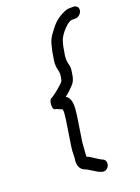

<svg xmlns="http://www.w3.org/2000/svg" viewBox="-157 -767 710 976"><g transform="rotate(-20 197.5 -279.0)"><path d="M395 -670C398 -686 386 -699 370 -699H349C341 -699 331 -697 320 -692C288 -678 262 -658 243 -632C227 -610 213 -598 202 -564L193 -529L185 -482C182 -466 182 -451 184 -436C193 -403 191 -394 184 -366C182 -357 131 -315 117 -307C114 -305 112 -304 112 -303C89 -301 89 -245 102 -242C112 -242 128 -231 140 -228C142 -220 143 -213 142 -208L138 -172L117 -36C115 -24 113 -4 113 24L112 34C107 65 119 89 140 97C154 102 163 109 175 116L191 126C211 138 226 143 236 140C264 131 268 95 249 84C236 79 217 67 192 50C183 44 177 41 172 41V34L177 -36L198 -172L202 -210C204 -247 197 -271 177 -282C178 -283 183 -287 192 -294C201 -301 213 -313 227 -328C237 -339 244 -355 247 -376C250 -393 253 -408 250 -422C246 -442 241 -456 245 -482L249 -504C252 -522 254 -535 257 -543C262 -559 261 -560 272 -579C278 -590 317 -639 340 -639H360C376 -639 392 -654 395 -670Z"/></g></svg>

Font: Squarish
Style: It
Weight: 400
Foundry: Cannot Into Space Fonts
Version: Version 0.272